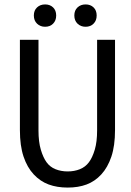

<svg xmlns="http://www.w3.org/2000/svg" viewBox="-20 -836 590 868"><path d="M133 -766Q133 -743 147.5 -729Q162 -715 184 -715Q206 -715 220 -729Q234 -743 234 -766Q234 -789 220 -802.5Q206 -816 184 -816Q162 -816 147.5 -802.5Q133 -789 133 -766ZM316 -766Q316 -743 330.5 -729Q345 -715 367 -715Q389 -715 403 -729Q417 -743 417 -766Q417 -789 403 -802.5Q389 -816 367 -816Q345 -816 330.5 -802.5Q316 -789 316 -766ZM154 -246Q154 -195 164.5 -159.5Q175 -124 190.5 -102.5Q206 -81 231 -71Q256 -61 286 -61Q316 -61 341 -71Q366 -81 382 -102.5Q398 -124 408.5 -159.5Q419 -195 419 -246V-656H500V-248Q500 -177 483.5 -128Q467 -79 438 -47.5Q409 -16 371.5 -2Q334 12 286 12Q238 12 200 -2Q162 -16 132.5 -47.5Q103 -79 86.5 -128Q70 -177 70 -248V-656H154Z"/></svg>

Font: Codetta
Style: Regular
Weight: 400
Italic angle: -11°
Designer: Ulrich Proeller
Foundry: PROSA GmbH
Version: Version 2.00;September 29, 2018;FontCreator 11.5.0.2427 64-b